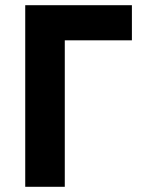

<svg xmlns="http://www.w3.org/2000/svg" viewBox="-20 -718 554 738"><path d="M77 0ZM77 -698H487V-563H229V0H77Z"/></svg>

Font: Aneliza ExtraBold
Style: Regular
Weight: 800
Designer: Mike Abbink, Paul van der Laan, Pieter van Rosmalen
Foundry: Bold Monday
Version: Version 3.001;September 8, 2019;FontCreator 11.5.0.2425 64-b